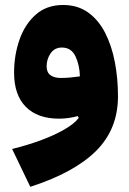

<svg xmlns="http://www.w3.org/2000/svg" viewBox="-20 -467 511 758"><path d="M291 -1.5 286.6 -8.8Q270.5 -3.9 251.2 -1.2Q231.9 1.5 213.4 1.5Q127.9 1.5 81.8 -45.4Q35.6 -92.3 35.6 -180.2Q35.6 -249 56.9 -310.1Q78.1 -371.1 121.1 -409.2Q164.1 -447.3 229 -447.3Q286.6 -447.3 327.6 -418Q368.7 -388.7 394.8 -337.9Q420.9 -287.1 433.3 -222.4Q445.8 -157.7 445.8 -86.4Q445.8 42.5 359.4 128.7Q272.9 214.8 99.6 270.5L27.8 121.1Q87.9 106.4 141.4 86.7Q194.8 66.9 234.1 44.2Q273.4 21.5 291 -1.5ZM295.4 -165.5Q294.4 -209.5 278.1 -244.4Q261.7 -279.3 224.1 -279.3Q195.8 -279.3 179.9 -256.6Q164.1 -233.9 164.1 -205.1Q164.1 -181.2 179.2 -170.2Q194.3 -159.2 220.2 -159.2Q239.7 -159.2 258.5 -161.1Q277.3 -163.1 295.4 -165.5Z"/></svg>

Font: Estedad-FD ExtraBold
Style: Regular
Weight: 800
Designer: Amin Abedi
Version: Version 7.3